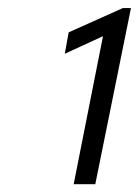

<svg xmlns="http://www.w3.org/2000/svg" viewBox="-20 -910 352 486"><path d="M240.7 -818.4 144 -773.9 153.8 -828.1 291 -889.6H311.5L221.2 -443.8H166.5Z"/></svg>

Font: Reddit Sans Fudge Light Italic
Style: Regular
Weight: 300
Italic angle: -11.25°
Designer: Stephen Hutchings
Version: Version 1.013